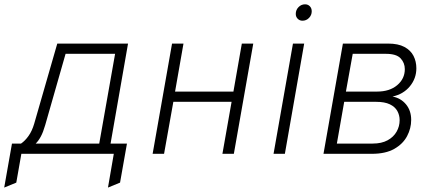

<svg xmlns="http://www.w3.org/2000/svg" viewBox="-32 -713 1972 890"><path d="M-12.5 156.5 23.5 -47.5H65.5Q84 -60 100.2 -82.8Q116.5 -105.5 126.5 -139.5L233.5 -511H561.5L480.5 -47.5H556.5L524.5 133.5L468.5 156.5L495.5 0H67L43.5 133.5ZM133.5 -47.5H428L501.5 -463.5H272L177.5 -133Q168 -100 157 -79.8Q146 -59.5 133.5 -47.5Z M675.5 0 765.5 -511H818.5L779.5 -288.5H1050L1089 -511H1142L1052 0H999L1041.5 -241H771.5L728.5 0Z M1236 0 1326 -511H1378L1288.5 0ZM1370 -617Q1357 -617 1348 -626Q1339 -635 1339 -648.5Q1339 -667 1351.8 -680Q1364.5 -693 1382 -693Q1395.5 -693 1404.2 -684Q1413 -675 1413 -660.5Q1413 -643 1400.5 -630Q1388 -617 1370 -617Z M1467.5 0 1557.5 -511H1767Q1813.5 -511 1842.5 -495.5Q1871.5 -480 1884.8 -454Q1898 -428 1898 -396.5Q1898 -349.5 1868 -313Q1838 -276.5 1787.5 -265.5Q1825.5 -258.5 1849.8 -229.5Q1874 -200.5 1874 -157Q1874 -118 1855 -82Q1836 -46 1795.8 -23Q1755.5 0 1691.5 0ZM1529.5 -47.5H1695.5Q1737 -47.5 1764.8 -62.8Q1792.5 -78 1806.5 -102.8Q1820.5 -127.5 1820.5 -156Q1820.5 -179 1809.8 -198.5Q1799 -218 1775 -229.5Q1751 -241 1711.5 -241H1563.5ZM1571.5 -288.5H1716Q1774 -288.5 1809.2 -318.2Q1844.5 -348 1844.5 -392.5Q1844.5 -421.5 1825 -442.5Q1805.5 -463.5 1757 -463.5H1603Z"/></svg>

Font: Overpass ExtraLight
Style: Italic
Weight: 250
Italic angle: -10°
Designer: Delve Withrington, Dave Bailey, Thomas Jockin
Foundry: Delve Fonts LLC
Version: Version 4.000